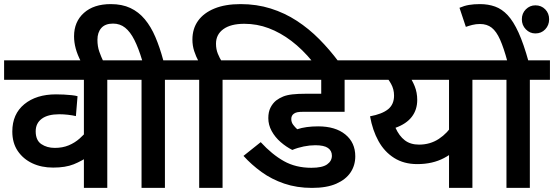

<svg xmlns="http://www.w3.org/2000/svg" viewBox="-20 -916 2701 936"><path d="M602 -527H503V0H389V-191L418 -158Q379 -131 339 -115Q299 -99 239 -99Q182 -99 137.5 -120Q93 -141 66.5 -180Q40 -219 40 -275Q40 -360 98.5 -408Q157 -456 253 -456Q271 -456 291.5 -455Q312 -454 330 -452Q348 -450 358 -447L350 -350Q333 -354 311.5 -356.5Q290 -359 269 -359Q213 -359 183.5 -337Q154 -315 154 -276Q154 -232 181.5 -213.5Q209 -195 247 -195Q285 -195 315 -207.5Q345 -220 368.5 -241Q392 -262 411 -285L389 -209V-527H0V-622H602Z M375 -615Q357 -650 349 -680Q341 -710 341 -739Q341 -810 389 -853Q437 -896 520 -896Q575 -896 615.5 -877Q656 -858 686 -822Q716 -786 737.5 -735.5Q759 -685 776 -622H882V-527H784V0H670V-527H587V-622H673Q655 -682 635 -721.5Q615 -761 590 -781Q565 -801 531 -801Q493 -801 474 -779.5Q455 -758 455 -722Q455 -690 464 -664.5Q473 -639 485 -614Z M1153 -896Q1231 -896 1299.5 -874.5Q1368 -853 1427 -814.5Q1486 -776 1536.5 -725Q1587 -674 1631 -615H1504Q1454 -676 1400.5 -716.5Q1347 -757 1290 -778.5Q1233 -800 1171 -800Q1105 -800 1069 -774Q1033 -748 1033 -703Q1033 -676 1042 -654Q1051 -632 1062 -615H949Q935 -641 926.5 -667.5Q918 -694 918 -723Q918 -776 945.5 -814.5Q973 -853 1025.5 -874.5Q1078 -896 1153 -896ZM951 -527H868V-622H1163V-527H1065V0H951Z M1517 -208Q1490 -208 1460.5 -202Q1431 -196 1405 -185Q1375 -200 1348 -223.5Q1321 -247 1304.5 -277Q1288 -307 1288 -340Q1288 -370 1298.5 -391Q1309 -412 1326 -426Q1342 -438 1360.5 -445.5Q1379 -453 1406 -456Q1433 -459 1471 -459H1546V-527H1149V-622H1766V-527H1660V-371H1461Q1440 -371 1430 -369Q1420 -367 1413 -362Q1407 -358 1403.5 -351.5Q1400 -345 1400 -336Q1400 -320 1409 -308Q1418 -296 1429 -286Q1450 -293 1475.5 -296.5Q1501 -300 1531 -300Q1615 -300 1663.5 -260.5Q1712 -221 1712 -154Q1712 -110 1689 -75.5Q1666 -41 1619.5 -20.5Q1573 0 1501 0Q1427 0 1365.5 -21Q1304 -42 1255 -77.5Q1206 -113 1167 -156L1251 -223Q1306 -163 1364 -130.5Q1422 -98 1498 -98Q1551 -98 1574.5 -114.5Q1598 -131 1598 -157Q1598 -181 1579 -194.5Q1560 -208 1517 -208Z M2381 -622V-527H2283V0H2169V-210L2195 -179Q2172 -160 2144.5 -145.5Q2117 -131 2084.5 -123.5Q2052 -116 2014 -116Q1949 -116 1901.5 -146Q1854 -176 1825 -228.5Q1796 -281 1784 -349Q1843 -360 1872 -383.5Q1901 -407 1901 -450Q1901 -481 1886.5 -507Q1872 -533 1855 -550L1925 -527H1752V-622ZM1936 -527 1968 -556Q1989 -527 2001.5 -496Q2014 -465 2014 -429Q2014 -381 1987.5 -346.5Q1961 -312 1908 -293Q1926 -253 1953.5 -232Q1981 -211 2023 -211Q2077 -211 2119.5 -239Q2162 -267 2190 -313L2169 -232V-527Z M2563 -527V0H2449V-527H2366V-622H2661V-527ZM2454 -615Q2436 -682 2418 -722.5Q2400 -763 2377 -781Q2354 -799 2320 -799Q2300 -799 2282.5 -794.5Q2265 -790 2251 -785L2220 -878Q2243 -888 2266.5 -892Q2290 -896 2320 -896Q2360 -896 2393.5 -884Q2427 -872 2455 -842Q2483 -812 2508 -757Q2533 -702 2557 -615ZM2524 -822Q2524 -851 2543.5 -870.5Q2563 -890 2590 -890Q2619 -890 2638 -870.5Q2657 -851 2657 -822Q2657 -793 2638 -773Q2619 -753 2590 -753Q2563 -753 2543.5 -773Q2524 -793 2524 -822Z"/></svg>

Font: Noto Sans Devanagari SemiBold
Style: Regular
Weight: 600
Version: Version 2.003